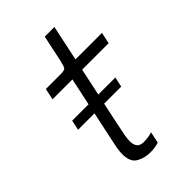

<svg xmlns="http://www.w3.org/2000/svg" viewBox="-215 -783 871 871"><g transform="rotate(-45 221.0 -347.0)"><path d="M215.5 8Q177.5 8 148 -9.2Q118.5 -26.5 118.5 -76.5Q118.5 -94 122.2 -115.2Q126 -136.5 132.5 -165.5L160.5 -297H55L65.5 -345H170.5L198.5 -476.5H71L82.5 -531H177Q202 -531 207.8 -538.2Q213.5 -545.5 220 -575.5L247 -702.5H309L272.5 -531H442.5L431 -476.5H261L233 -345H342.5L332 -297H222.5L199 -186Q192 -154 188 -131.5Q184 -109 184 -94Q184 -72 193.8 -59.2Q203.5 -46.5 227 -46.5Q242 -46.5 257.8 -49Q273.5 -51.5 281 -55L270 -0.5Q261.5 2.5 247.5 5.2Q233.5 8 215.5 8Z"/></g></svg>

Font: Epilogue Light
Style: Italic
Weight: 300
Italic angle: -12°
Designer: Tyler Finck
Foundry: Etcetera Type Co
Version: Version 2.111; ttfautohint (v1.8.3)